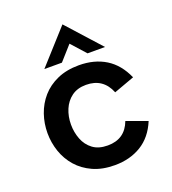

<svg xmlns="http://www.w3.org/2000/svg" viewBox="-132 -814 829 925"><g transform="rotate(-20 282.0 -352.0)"><path d="M300 9.5Q236 9.5 188.5 -12Q141 -33.5 109.5 -69.5Q78 -105.5 62.2 -151.5Q46.5 -197.5 46.5 -246.5Q46.5 -295.5 62.2 -341.5Q78 -387.5 109.5 -423.8Q141 -460 188.8 -481.2Q236.5 -502.5 300 -502.5Q379 -502.5 436.5 -467Q494 -431.5 526 -358.5L420.5 -320Q387.5 -402 300 -402Q255.5 -402 226 -380.2Q196.5 -358.5 181.8 -323.2Q167 -288 167 -246.5Q167 -206.5 180.8 -171Q194.5 -135.5 223.8 -113.5Q253 -91.5 300 -91.5Q388.5 -91.5 419 -173.5L524.5 -135Q494 -61.5 435.8 -26Q377.5 9.5 300 9.5ZM449 -542H359.5L293.5 -615.5L228 -542H138L293.5 -714.5Z"/></g></svg>

Font: Acari Sans Neue
Style: Bold
Weight: 700
Designer: Alfredo Marco Pradil (font), Cristiano Sobral (main changes)
Foundry: Hanken Design Co. (font), Cristiano Sobral (main changes)
Version: Version 2.459;March 19, 2022;FontCreator 14.0.0.2808 64-bit;